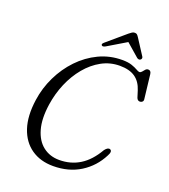

<svg xmlns="http://www.w3.org/2000/svg" viewBox="-160 -1004 996 1132"><g transform="rotate(20 338.0 -438.0)"><path d="M588 -194.5Q604.5 -186.5 587.5 -156Q548 -78 475.2 -32.2Q402.5 13.5 304.5 13.5Q224.5 13.5 167.8 -25.8Q111 -65 86.2 -139.2Q61.5 -213.5 76.5 -318Q87.5 -396 122 -467.2Q156.5 -538.5 209.5 -594Q262.5 -649.5 330.2 -681.8Q398 -714 475.5 -714Q512.5 -714 535.8 -706Q559 -698 572.8 -689.8Q586.5 -681.5 593.5 -681.5Q601.5 -681.5 608 -689.5Q614.5 -697.5 621.5 -705.5Q628.5 -713.5 638.5 -713.5Q656 -713.5 658.5 -691L676 -539.5Q677 -530 670.8 -524.2Q664.5 -518.5 656 -518.5Q641 -518.5 635 -535L622 -576.5Q606 -627.5 570.2 -652.2Q534.5 -677 474 -677Q413 -677 360.2 -648Q307.5 -619 266 -569Q224.5 -519 197.2 -455Q170 -391 159.5 -321Q145.5 -227 163.8 -162.8Q182 -98.5 224.8 -65.5Q267.5 -32.5 326.5 -32.5Q398.5 -32.5 455.2 -67.8Q512 -103 555 -177.5Q573 -201 588 -194.5ZM575 -753Q564.5 -746.5 553 -755.5L472.5 -825.5L355.5 -755.5Q339 -746.5 332.5 -753Q324.5 -760.5 339.5 -773L455.5 -872Q465.5 -880.5 473.2 -885.2Q481 -890 490 -890Q499.5 -890 504.5 -885.2Q509.5 -880.5 515 -872L579 -773Q583 -767 581 -761.2Q579 -755.5 575 -753Z"/></g></svg>

Font: Fraunces 9pt Soft Light
Style: Italic
Weight: 300
Italic angle: -16°
Version: Version 1.000;[0bf87f6ff]